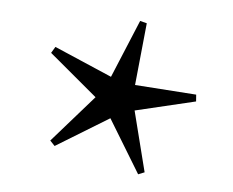

<svg xmlns="http://www.w3.org/2000/svg" viewBox="-34 -765 462 381"><g transform="rotate(5 197.0 -575.0)"><path d="M266 -428.5 253.5 -423.5 189 -529.5 83.5 -465 74 -475 156 -568.5 60.5 -648.5 68 -661 183 -611.5 231 -727 244.5 -723.5 232 -599.5 354.5 -591 355.5 -577.5 235.5 -549Z"/></g></svg>

Font: Newsreader 72pt Medium
Style: Regular
Weight: 500
Designer: Hugues Gentile
Foundry: Production Type
Version: Version 1.003; ttfautohint (v1.8.3)